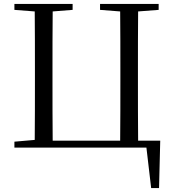

<svg xmlns="http://www.w3.org/2000/svg" viewBox="-20 -748 873 973"><path d="M53 0H722L746 205H786L792 -35H680C679 -135 679 -236 679 -337V-391C679 -493 679 -591 680 -690L784 -698V-728H487V-698L589 -690C590 -592 590 -491 590 -391V-337C590 -235 590 -135 589 -35H247C246 -135 246 -235 246 -337V-391C246 -492 246 -591 247 -690L348 -698V-728H53V-698L156 -690C157 -592 157 -492 157 -391V-337C157 -237 157 -137 156 -39L53 -30Z"/></svg>

Font: Noto Serif CJK KR
Style: Regular
Weight: 400
Designer: Ryoko NISHIZUKA 西塚涼子 (kana & ideographs); Frank Grießhammer (Latin, Greek & Cyrillic); Wenlong ZHANG 张文龙 (bopomofo); San
Foundry: Adobe
Version: Version 2.001;hotconv 1.1.0;makeotfexe 2.6.0